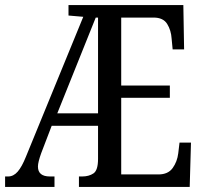

<svg xmlns="http://www.w3.org/2000/svg" viewBox="-21 -734 801 754"><path d="M-1 0V-41H11Q32 -41 48.5 -60Q65 -79 81 -119L306 -668L248 -673V-714H699L702 -540H657L653 -582Q651 -615 635.5 -640Q620 -665 582 -665H455V-398H646V-350H455V-49H601Q639 -49 657 -74Q675 -99 679 -132L684 -174H729L724 0H289V-41H302Q328 -41 346 -53Q364 -65 364 -110V-240H182L141 -133Q128 -97 128 -80Q128 -41 175 -41H193V0ZM204 -289H364V-665H355Z"/></svg>

Font: Noto Serif Tamil ExtraCondensed
Style: Regular
Weight: 400
Width: 2
Designer: Indian Type Foundry, Tom Grace, and the Monotype Design Team
Foundry: Monotype Imaging Inc.
Version: Version 2.004; ttfautohint (v1.8.4.7-5d5b)